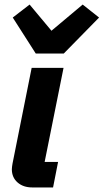

<svg xmlns="http://www.w3.org/2000/svg" viewBox="-20 -823 455 843"><path d="M213 0H122Q82 0 57 -22Q32 -44 32 -80Q32 -86 33 -92Q34 -98 35 -105L119 -525H259L176 -112H235ZM260 -588H137L36 -746L110 -803L206 -688L343 -803L415 -746Z"/></svg>

Font: IBM Plex Sans Var
Style: Italic
Weight: 400
Italic angle: -11.31°
Designer: Mike Abbink, Paul van der Laan, Pieter van Rosmalen
Foundry: Bold Monday
Version: Version 1.001